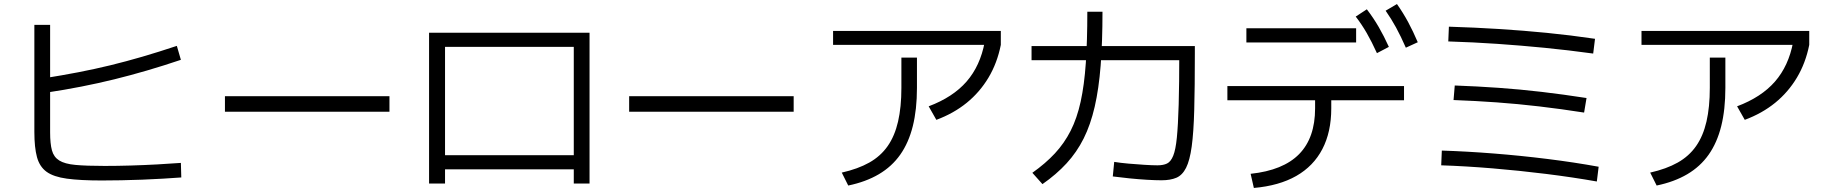

<svg xmlns="http://www.w3.org/2000/svg" viewBox="-20 -875 9040 950"><path d="M483 18Q377 18 311 9Q245 0 210.5 -25Q176 -50 163 -97.5Q150 -145 150 -222V-752H228V-220Q228 -164 237 -131Q246 -98 273 -81Q300 -64 353.5 -59Q407 -54 498 -54Q560 -54 627 -56Q694 -58 758 -61.5Q822 -65 875 -69L877 3Q836 6 786.5 9Q737 12 684 14Q631 16 579.5 17Q528 18 483 18ZM199 -488Q287 -502 367.5 -517.5Q448 -533 526 -552Q604 -571 684.5 -594.5Q765 -618 855 -648L875 -579Q706 -522 545.5 -482.5Q385 -443 211 -417Z M1093 -322V-399H1907V-322Z M2103 33V-713H2897V33H2819V-37H2182V33ZM2182 -107H2819V-643H2182Z M3093 -322V-399H3907V-322Z M4145 -21Q4225 -39 4281 -70.5Q4337 -102 4372 -152Q4407 -202 4423.5 -273.5Q4440 -345 4440 -440V-590H4517V-440Q4517 -333 4496.5 -251Q4476 -169 4434.5 -110Q4393 -51 4328.5 -13Q4264 25 4177 43ZM4102 -653V-722H4932V-653ZM4575 -349Q4695 -394 4762.5 -471.5Q4830 -549 4852 -666L4932 -653Q4914 -563 4871 -491Q4828 -419 4763.5 -366.5Q4699 -314 4613 -282Z M5727 17Q5697 17 5655 14.5Q5613 12 5568.5 7.5Q5524 3 5486 -2L5493 -74Q5523 -69 5563 -65.5Q5603 -62 5642.5 -59.5Q5682 -57 5707 -57Q5736 -57 5754.5 -66Q5773 -75 5785 -104.5Q5797 -134 5803 -194.5Q5809 -255 5812 -357.5Q5815 -460 5815 -617L5855 -577H5084V-647H5892V-610Q5892 -444 5889 -332Q5886 -220 5876.5 -150.5Q5867 -81 5848.5 -44.5Q5830 -8 5800.5 4.5Q5771 17 5727 17ZM5088 -20Q5153 -66 5199.5 -116Q5246 -166 5277.5 -228Q5309 -290 5327 -372Q5345 -454 5352.5 -563Q5360 -672 5360 -817H5435Q5435 -667 5426 -551.5Q5417 -436 5396.5 -347Q5376 -258 5342 -190Q5308 -122 5257.5 -67Q5207 -12 5138 36Z M6168 -15Q6329 -32 6408 -112.5Q6487 -193 6487 -339V-379H6053V-449H6927V-379H6567V-339Q6567 -222 6523 -137.5Q6479 -53 6394 -4.5Q6309 44 6184 55ZM6147 -665V-735H6690V-665ZM6793 -612Q6767 -669 6742.5 -711.5Q6718 -754 6688 -793L6743 -829Q6776 -786 6802 -741Q6828 -696 6852 -643ZM6936 -639Q6911 -696 6887.5 -739Q6864 -782 6836 -822L6892 -855Q6923 -811 6947.5 -765.5Q6972 -720 6995 -666Z M7881 23Q7762 2 7629.5 -14.5Q7497 -31 7364.5 -42Q7232 -53 7111 -57L7114 -130Q7238 -126 7371 -115.5Q7504 -105 7636.5 -88.5Q7769 -72 7890 -50ZM7818 -318Q7703 -336 7596 -348.5Q7489 -361 7385 -368.5Q7281 -376 7172 -380L7178 -452Q7289 -448 7394.5 -440.5Q7500 -433 7607 -420.5Q7714 -408 7830 -390ZM7863 -610Q7739 -627 7622 -638.5Q7505 -650 7388.5 -658Q7272 -666 7146 -670L7149 -743Q7279 -739 7397.5 -731.5Q7516 -724 7633 -712.5Q7750 -701 7872 -683Z M8145 -21Q8225 -39 8281 -70.5Q8337 -102 8372 -152Q8407 -202 8423.5 -273.5Q8440 -345 8440 -440V-590H8517V-440Q8517 -333 8496.5 -251Q8476 -169 8434.5 -110Q8393 -51 8328.5 -13Q8264 25 8177 43ZM8102 -653V-722H8932V-653ZM8575 -349Q8695 -394 8762.5 -471.5Q8830 -549 8852 -666L8932 -653Q8914 -563 8871 -491Q8828 -419 8763.5 -366.5Q8699 -314 8613 -282Z"/></svg>

Font: M PLUS 1 Thin
Style: Regular
Weight: 400
Version: Version 1.001